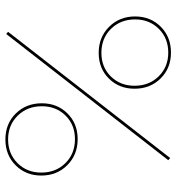

<svg xmlns="http://www.w3.org/2000/svg" viewBox="9 -660 654 712"><g transform="rotate(-90 336.0 -304.0)"><path d="M41 -478Q41 -535 79 -573Q117 -611 175 -611Q233 -611 271 -572.5Q309 -534 309 -476Q309 -419 271.5 -381Q234 -343 176 -343Q118 -343 79.5 -381.5Q41 -420 41 -478ZM106 0 98 -7 566 -608 574 -601ZM176 -353Q229 -353 263.5 -388Q298 -423 298 -476Q298 -530 263 -565.5Q228 -601 175 -601Q122 -601 87 -566Q52 -531 52 -478Q52 -424 87 -388.5Q122 -353 176 -353ZM631 -130Q631 -73 593 -35Q555 3 497 3Q439 3 401 -35.5Q363 -74 363 -132Q363 -189 400.5 -227Q438 -265 496 -265Q554 -265 592.5 -226.5Q631 -188 631 -130ZM496 -255Q443 -255 408.5 -220Q374 -185 374 -132Q374 -78 409 -42.5Q444 -7 497 -7Q550 -7 585 -42Q620 -77 620 -130Q620 -184 585 -219.5Q550 -255 496 -255Z"/></g></svg>

Font: EauTestInfant Hairline
Style: Italic
Weight: 250
Italic angle: -12°
Designer: Christian Thalmann (Catharsis Fonts)
Version: Version 0.001;PS 000.001;hotconv 1.0.88;makeotf.lib2.5.64775